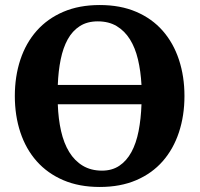

<svg xmlns="http://www.w3.org/2000/svg" viewBox="-20 -732 794 764"><path d="M39 -350Q39 -428 61 -494.5Q83 -561 126 -609.5Q169 -658 232 -685Q295 -712 377 -712Q459 -712 522 -685Q585 -658 627.5 -609.5Q670 -561 692 -494.5Q714 -428 714 -350Q714 -272 692 -205.5Q670 -139 627.5 -90.5Q585 -42 522 -15Q459 12 377 12Q295 12 232 -15Q169 -42 126 -90.5Q83 -139 61 -205.5Q39 -272 39 -350ZM386 -53Q426 -53 455 -72.5Q484 -92 503 -127Q522 -162 531.5 -210.5Q541 -259 543 -317H210Q212 -259 223 -210.5Q234 -162 255.5 -127Q277 -92 309.5 -72.5Q342 -53 386 -53ZM369 -647Q327 -647 297.5 -628Q268 -609 249.5 -575.5Q231 -542 221.5 -495.5Q212 -449 210 -394H543Q540 -449 529 -495.5Q518 -542 497 -575.5Q476 -609 444.5 -628Q413 -647 369 -647Z"/></svg>

Font: PT Serif
Style: Bold
Weight: 700
Designer: A.Korolkova, O.Umpeleva, V.Yefimov
Foundry: ParaType Ltd
Version: Version 1.000W OFL; ttfautohint (v1.6)